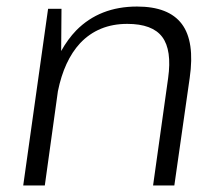

<svg xmlns="http://www.w3.org/2000/svg" viewBox="-20 -567 671 587"><path d="M494 -328Q506 -414 476 -454Q446 -494 369 -494Q281 -494 225 -435Q176 -382 157 -288L117 0H51L127 -540H168L167 -411Q187 -447 213 -474Q285 -547 399 -547Q496 -547 536 -493.5Q576 -440 560 -329L513 0H448Z"/></svg>

Font: Pathway Extreme 8pt Thin 12pt ExtraLight
Style: Italic
Weight: 250
Italic angle: -8°
Version: Version 1.001;gftools[0.9.26]